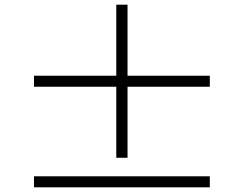

<svg xmlns="http://www.w3.org/2000/svg" viewBox="-20 -808 1040 819"><path d="M875 -9V-56H125V-9ZM524 -135V-438H875V-485H524V-788H476V-485H125V-438H476V-135Z"/></svg>

Font: AllPunType Bold
Style: Regular
Weight: 700
Version: 1.0